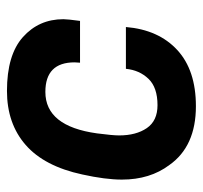

<svg xmlns="http://www.w3.org/2000/svg" viewBox="-36 -548 596 565"><g transform="rotate(-90 262.5 -265.0)"><path d="M233 13Q115 13 60 -65Q17 -122 17 -205Q17 -253 32 -321Q56 -433 119 -488Q182 -543 278 -543Q384 -543 436.5 -496Q489 -449 489 -377Q489 -365 484 -328H361L362 -344Q362 -430 275 -430Q174 -430 153 -278Q147 -232 147 -213Q147 -163 168.5 -131.5Q190 -100 236 -100Q288 -100 313.5 -126.5Q339 -153 343 -193H466Q458 -97 398.5 -42Q339 13 233 13Z"/></g></svg>

Font: Tanohe Sans SemiBold
Style: Italic
Weight: 600
Designer: Village Type and Design LLC & Cristiano Sobral
Foundry: Cooper Hewitt Smithsonian Design Museum
Version: Version 1.00;September 29, 2021;FontCreator 13.0.0.2655 64-b